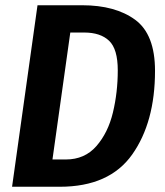

<svg xmlns="http://www.w3.org/2000/svg" viewBox="-20 -712 629 732"><path d="M571 -442Q571 -246 484 -123Q397 0 208 0H26L123 -692H293Q420 -692 495.5 -636.5Q571 -581 571 -442ZM248 -588 180 -104H231Q303 -104 347.5 -155Q392 -206 410.5 -283Q429 -360 429 -444Q429 -525 396 -556.5Q363 -588 301 -588Z"/></svg>

Font: Fira Sans Condensed SemiBold
Style: Italic
Weight: 600
Width: 3
Italic angle: -8°
Designer: bBox Type GmbH & Carrois Corporate GbR & Edenspiekermann AG
Foundry: bBox Type GmbH & Carrois Corporate GbR & Edenspiekermann AG
Version: Version 4.301